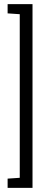

<svg xmlns="http://www.w3.org/2000/svg" viewBox="-20 -763 224 933"><path d="M17 150V105L76 101V-694L17 -698V-743H138V150Z"/></svg>

Font: Saira Ultra Condensed
Style: Regular
Weight: 400
Width: 1
Designer: Hector Gatti with collaboration of the Omnibus-Type team
Foundry: Omnibus-Type
Version: Version 1.001; ttfautohint (v1.8)